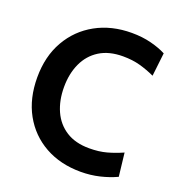

<svg xmlns="http://www.w3.org/2000/svg" viewBox="-132 -822 873 944"><g transform="rotate(20 304.5 -350.0)"><path d="M394 14Q287.5 14 206.5 -31.2Q125.5 -76.5 80.2 -158.2Q35 -240 35 -350Q35 -460 81.8 -541.8Q128.5 -623.5 210.5 -668.8Q292.5 -714 398 -714Q453.5 -714 499.5 -702.2Q545.5 -690.5 579 -673L565 -551Q527 -568.5 486.8 -579.8Q446.5 -591 397 -591Q323.5 -591 274.2 -560Q225 -529 200 -474.5Q175 -420 175 -350Q175 -280 199.5 -225.5Q224 -171 272.8 -140Q321.5 -109 394 -109Q444.5 -109 484.5 -120Q524.5 -131 565 -149L579 -27Q539.5 -8.5 492.2 2.8Q445 14 394 14Z"/></g></svg>

Font: Cabin Resolve
Style: Bold-Resolve
Weight: 700
Designer: Pablo Impallari
Foundry: Pablo Impallari. http://www.impallari.com Igino Marini. http://www.ikern.com
Version: Version 3.001